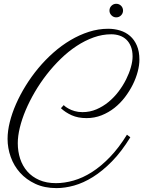

<svg xmlns="http://www.w3.org/2000/svg" viewBox="-20 -885 748 1002"><path d="M312.5 -336.4Q313 -335.4 319.8 -329.8Q326.7 -324.2 339.1 -317.4Q351.6 -310.5 369.6 -305.2Q387.7 -299.8 410.6 -299.8Q449.2 -299.8 483.4 -314.5Q517.6 -329.1 546.6 -353Q575.7 -377 598.9 -407.7Q622.1 -438.5 638.2 -470.7Q654.3 -502.9 663.1 -534.2Q671.9 -565.4 671.9 -590.3Q671.9 -620.1 663.1 -642.1Q654.3 -664.1 639.4 -678.2Q624.5 -692.4 604.2 -699.2Q584 -706.1 560.5 -706.1Q514.2 -706.1 468.5 -689.7Q422.9 -673.3 379.9 -645Q336.9 -616.7 297.4 -578.4Q257.8 -540 223.6 -496.1Q189.5 -452.1 161.6 -404.5Q133.8 -356.9 114 -310.1Q94.2 -263.2 83.5 -219Q72.8 -174.8 72.8 -137.7Q72.8 -94.7 85.2 -56.6Q97.7 -18.6 122.6 9.8Q147.5 38.1 184.8 54.4Q222.2 70.8 272 70.8Q316.4 70.8 364.3 57.1Q412.1 43.5 459.7 13.2Q507.3 -17.1 553.7 -65.2Q600.1 -113.3 642.6 -182.1L660.2 -168.5Q614.3 -93.8 564.5 -43Q514.6 7.8 464.8 38.8Q415 69.8 366.7 83.3Q318.4 96.7 274.9 96.7Q212.4 96.7 164.6 74.5Q116.7 52.2 84.5 16.1Q52.2 -20 35.9 -66.2Q19.5 -112.3 19.5 -160.2Q19.5 -201.2 31 -247.6Q42.5 -293.9 63.5 -341.8Q84.5 -389.6 114 -437.5Q143.6 -485.4 179.9 -529.1Q216.3 -572.8 258.8 -610.4Q301.3 -647.9 347.9 -675.5Q394.5 -703.1 444.1 -719Q493.7 -734.9 544.9 -734.9Q577.1 -734.9 606.7 -725.8Q636.2 -716.8 658.7 -697.3Q681.2 -677.7 694.3 -647.2Q707.5 -616.7 707.5 -573.7Q707.5 -544.9 698.7 -511.2Q689.9 -477.5 673.1 -443.6Q656.2 -409.7 632.1 -377.9Q607.9 -346.2 577.4 -322Q546.9 -297.9 510 -283.2Q473.1 -268.6 431.6 -268.6Q387.2 -268.6 354.2 -283.4Q321.3 -298.3 297.9 -320.3L312.5 -336.4ZM622.1 -829.6Q622.1 -815.4 611.8 -804.9Q601.6 -794.4 586.4 -794.4Q572.3 -794.4 561.8 -804.9Q551.3 -815.4 551.3 -829.6Q551.3 -844.7 561.8 -855Q572.3 -865.2 586.4 -865.2Q601.6 -865.2 611.8 -855Q622.1 -844.7 622.1 -829.6Z"/></svg>

Font: Parisienne
Style: Regular
Weight: 400
Designer: Astigmatic (AOETI)
Foundry: Astigmatic (AOETI)
Version: Version 1.000